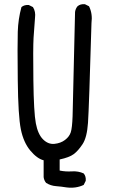

<svg xmlns="http://www.w3.org/2000/svg" viewBox="-20 -770 540 913"><path d="M295.9 121.1Q272.5 117.2 246.6 115.2Q220.7 113.3 199.2 99.6Q189.5 87.9 187.5 72.3V-7.8Q156.2 -15.6 124 -54.2Q91.8 -92.8 79.1 -155.3Q66.4 -217.8 64.5 -387.7Q62.5 -557.6 64.5 -618.7Q66.4 -679.7 82 -736.3Q95.7 -748 117.2 -746.1L136.7 -736.3Q150.4 -714.8 146.5 -685.5Q142.6 -638.7 139.6 -590.3Q136.7 -542 138.7 -388.7Q140.6 -235.4 150.4 -183.6Q160.2 -131.8 184.6 -107.4Q209 -83 238.8 -85.9Q268.6 -88.9 289.1 -104.5Q309.6 -120.1 316.4 -140.6Q323.2 -161.1 325.2 -217.8Q327.1 -274.4 336.9 -712.9Q338.9 -728.5 348.6 -740.2Q362.3 -752 383.8 -750L403.3 -740.2Q420.9 -705.1 415 -660.2Q403.3 -254.9 398.4 -185.5Q393.6 -116.2 372.6 -84.5Q351.6 -52.7 330.6 -37.1Q309.6 -21.5 263.7 -11.7V41Q292 46.9 322.3 44.9Q352.5 43 377.9 54.7Q389.6 68.4 387.7 89.8L377.9 109.4Q340.8 127 295.9 121.1Z"/></svg>

Font: JasonHandwriting2
Style: Regular
Weight: 400
Version: Version 1.05.10